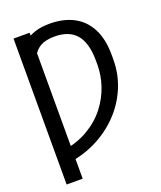

<svg xmlns="http://www.w3.org/2000/svg" viewBox="-168 -842 965 1152"><g transform="rotate(-20 315.0 -266.0)"><path d="M157.7 -727.1V204.6H55.2V-727.1ZM103.5 87.9V7.3Q199.2 -7.8 269.3 -49.3Q339.4 -90.8 384.8 -149.4Q430.2 -208 452.4 -274.7Q474.6 -341.3 474.6 -406.2V-433.1Q474.6 -491.7 462.4 -533.9Q450.2 -576.2 426.8 -602.8Q403.3 -629.4 368.9 -642.1Q334.5 -654.8 289.6 -654.8Q231.9 -654.8 198.5 -635Q165 -615.2 148.2 -579.6Q131.3 -543.9 123.5 -495.6V-687.5Q154.3 -710.9 194.1 -724.1Q233.9 -737.3 289.1 -737.3Q375 -737.3 439.5 -704.1Q503.9 -670.9 539.6 -603.3Q575.2 -535.6 575.2 -431.6V-406.2Q575.2 -310.5 539.3 -225.8Q503.4 -141.1 439 -74.7Q374.5 -8.3 288.8 33.9Q203.1 76.2 103.5 87.9Z"/></g></svg>

Font: Sahel VF Regular
Style: Regular
Weight: 400
Foundry: Saber Rastikerdar (saber.rastikerdar@gmail.com)
Version: Version 3.4.0